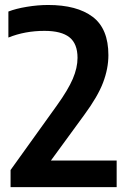

<svg xmlns="http://www.w3.org/2000/svg" viewBox="-20 -770 526 790"><path d="M23.5 0V-70.5L214 -336Q260 -400 279.5 -445.5Q299 -491 299 -532Q299 -590 265.8 -616.5Q232.5 -643 163 -643Q82.5 -643 14.5 -615.5V-722.5Q45 -734.5 90.5 -742Q136 -749.5 178 -749.5Q296.5 -749.5 361.2 -700.8Q426 -652 426 -543Q426 -488 404.2 -430.5Q382.5 -373 326.5 -297L189.5 -109.5H460V0Z"/></svg>

Font: Encode Sans SemiCondensed SemiCondensed SemiBold
Style: Regular
Weight: 600
Width: 4
Designer: Multiple Designers
Foundry: Impallari Type
Version: Version 3.000; ttfautohint (v1.8.3) -l 8 -r 50 -G 200 -x 14 